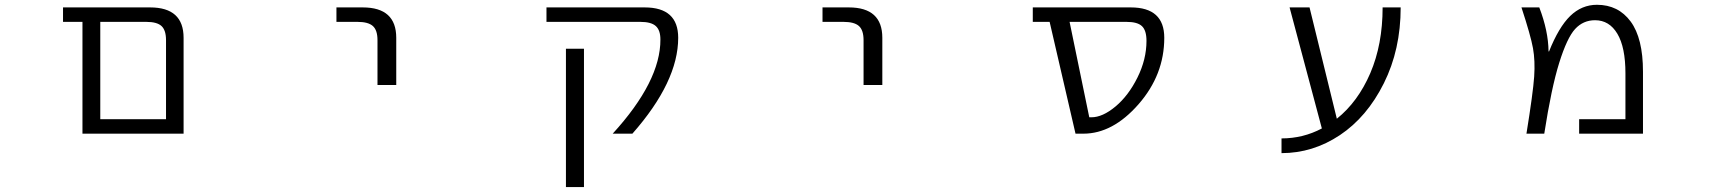

<svg xmlns="http://www.w3.org/2000/svg" viewBox="-20 -550 7040 790"><path d="M663.1 -384.8Q663.1 -425.8 644.5 -442.9Q626 -460 582 -460H392.6V-59.6H663.1ZM392.6 0H319.3V-460H239.3V-519.5H597.7Q735.4 -519.5 735.4 -394.5V0Z M1364.3 -460V-519.5H1472.7Q1610.4 -519.5 1610.4 -394.5V-200.2H1533.2V-384.8Q1533.2 -425.8 1514.2 -442.9Q1495.1 -460 1451.2 -460Z M2308.6 219.7V-349.6H2382.8V219.7ZM2632.8 -519.5Q2770.5 -519.5 2770.5 -394.5Q2770.5 -213.9 2582 0H2501Q2698.2 -215.8 2697.3 -387.7Q2697.3 -425.8 2678.2 -442.9Q2659.2 -460 2615.2 -460H2228.5V-519.5Z M3364.3 -460V-519.5H3472.7Q3610.4 -519.5 3610.4 -394.5V-200.2H3533.2V-384.8Q3533.2 -425.8 3514.2 -442.9Q3495.1 -460 3451.2 -460Z M4770.5 -394.5Q4770.5 -242.2 4664.6 -121.1Q4558.6 0 4437.5 0H4405.3L4298.8 -460H4229.5V-519.5H4632.8Q4770.5 -519.5 4770.5 -394.5ZM4380.9 -460 4461.9 -67.4H4470.7Q4516.6 -67.4 4569.8 -111.8Q4623 -156.2 4660.2 -231Q4697.3 -305.7 4697.3 -381.8Q4697.3 -424.8 4678.7 -442.4Q4660.2 -460 4615.2 -460Z M5480.5 -61.5Q5567.4 -130.9 5618.2 -249Q5668.9 -367.2 5668.9 -519.5H5743.2Q5743.2 -345.7 5673.8 -207Q5604.5 -68.4 5493.2 5.9Q5381.8 80.1 5252.9 80.1V19.5Q5341.8 19.5 5418.9 -21.5L5286.1 -519.5H5368.2Z M6477.5 0V-59.6H6668V-248Q6668 -355.5 6634.8 -411.1Q6601.6 -466.8 6543 -466.8Q6494.1 -466.8 6460.9 -430.7Q6427.7 -394.5 6395.5 -291.5Q6363.3 -188.5 6334 0H6260.7Q6288.1 -169.9 6292.5 -234.9Q6296.9 -299.8 6287.6 -351.6Q6278.3 -403.3 6240.2 -519.5H6313.5Q6350.6 -422.9 6351.6 -338.9L6353.5 -337.9Q6393.6 -438.5 6440.9 -484.4Q6488.3 -530.3 6550.8 -530.3Q6638.7 -530.3 6689.5 -461.4Q6740.2 -392.6 6740.2 -254.9V0Z"/></svg>

Font: Gen Shin Gothic Monospace Normal
Style: Regular
Weight: 350
Designer: [Source Han Sans]
Ryoko NISHIZUKA  (kana & ideographs); Paul D. Hunt (Latin, Greek & Cyrillic); Wenlong ZHANG  (bopomofo
Version: Version 1.002.20150607